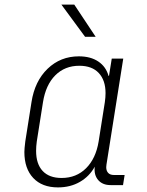

<svg xmlns="http://www.w3.org/2000/svg" viewBox="-20 -805 640 835"><path d="M522 -44 515 0H461Q426 0 407 -22Q388 -44 392 -80Q369 -38 327.5 -14Q286 10 232 10Q163 10 124.5 -31Q86 -72 86 -144Q86 -158 90 -190L117 -361Q131 -452 187 -506Q243 -560 323 -560Q374 -560 407.5 -537.5Q441 -515 452 -475H454L466 -550H516L443 -89Q442 -85 442 -78Q442 -62 450.5 -53Q459 -44 475 -44ZM436 -361Q439 -382 439 -400Q439 -456 409.5 -487.5Q380 -519 325 -519Q262 -519 220.5 -477.5Q179 -436 167 -361L140 -190Q137 -168 137 -149Q137 -92 165.5 -61.5Q194 -31 248 -31Q312 -31 354.5 -73.5Q397 -116 409 -190ZM396 -645H350L247 -785H303Z"/></svg>

Font: JetBrains Mono Extra Light
Style: Italic
Weight: 200
Italic angle: -9°
Monospace: yes
Designer: Philipp Nurullin, Konstantin Bulenkov
Foundry: JetBrains
Version: 2.002